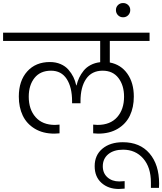

<svg xmlns="http://www.w3.org/2000/svg" viewBox="-49 -954 1061 1257"><path d="M594.2 -79.1Q585.4 -79.1 561 -81.1V-138.2Q580.6 -136.2 589.8 -136.2Q672.9 -136.2 718 -187Q763.2 -237.8 763.2 -320.8Q763.2 -395 726.6 -443.1Q689.9 -491.2 623 -491.2Q551.8 -491.2 514.9 -437.5Q478 -383.8 478 -291V-277.8H422.9V-291Q422.9 -382.8 387.7 -437Q352.5 -491.2 285.2 -491.2Q214.8 -491.2 177 -443.8Q139.2 -396.5 139.2 -320.8Q139.2 -237.8 184.1 -187Q229 -136.2 311 -136.2Q318.4 -136.2 340.8 -138.2V-81.1Q316.4 -79.1 307.1 -79.1Q232.4 -79.1 179 -111.3Q125.5 -143.6 99.9 -197.5Q74.2 -251.5 74.2 -321.8Q74.2 -425.3 129.4 -486.6Q184.6 -547.9 277.8 -547.9Q316.4 -547.9 347.7 -534.4Q378.9 -521 398.9 -498Q418.9 -475.1 431.4 -449.7Q443.8 -424.3 450.2 -395H452.1Q458.5 -422.4 469.7 -445.8Q481 -469.2 498.8 -491.5Q516.6 -513.7 544.4 -528.3Q572.3 -543 606.9 -546.9V-686H-28.8V-740.2H930.2V-686H669.9V-544.9Q742.7 -531.2 784.9 -471.4Q827.1 -411.6 827.1 -321.8Q827.1 -251.5 801.5 -197.5Q775.9 -143.6 722.4 -111.3Q668.9 -79.1 594.2 -79.1Z M729 283.2Q660.2 283.2 615.5 243.4Q570.8 203.6 570.8 133.8Q570.8 61.5 621.6 19.3Q672.4 -22.9 754.9 -22.9Q867.2 -22.9 929.9 50.5Q992.7 124 992.7 248Q992.7 267.1 991.7 275.9H939V241.2Q939 141.1 888.4 83.5Q837.9 25.9 756.8 25.9Q695.8 25.9 659.9 55.4Q624 85 624 134.8Q624 179.7 654.3 206.8Q684.6 233.9 731.9 233.9Q740.7 233.9 767.1 231.9V280.8Q733.9 283.2 729 283.2Z M710 -888.2Q710 -907.7 723.4 -920.9Q736.8 -934.1 756.8 -934.1Q776.9 -934.1 790.3 -920.9Q803.7 -907.7 803.7 -888.2Q803.7 -868.2 790.3 -854.5Q776.9 -840.8 756.8 -840.8Q736.8 -840.8 723.4 -854.5Q710 -868.2 710 -888.2Z"/></svg>

Font: SVN-Poppins Light
Style: Regular
Weight: 300
Designer: Ninad Kale (Devanagari), Jonny Pinhorn (Latin)
Foundry: Indian Type Foundry
Version: Version 3.002 2017